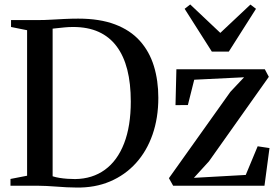

<svg xmlns="http://www.w3.org/2000/svg" viewBox="-20 -833 1252 861"><path d="M322 8Q302 8 279 6.8Q256 5.5 232.8 3.8Q209.5 2 189.2 1Q169 0 154 0H27V-30.5L101.5 -45V-697.5L29.5 -712V-743H152.5Q179.5 -743 209.5 -744.8Q239.5 -746.5 270.2 -748Q301 -749.5 330.5 -749.5Q427.5 -749.5 496 -723.5Q564.5 -697.5 607.2 -649.8Q650 -602 670 -537Q690 -472 690 -394.5Q690 -304 664 -229.5Q638 -155 589.5 -101.5Q541 -48 473.2 -19.2Q405.5 9.5 322 8ZM317 -30Q394.5 -31 450.5 -71.8Q506.5 -112.5 536.5 -190Q566.5 -267.5 566.5 -377.5Q566.5 -458.5 550.8 -520.5Q535 -582.5 503 -625.2Q471 -668 422.5 -690Q374 -712 308 -712Q288.5 -712 270.2 -710.2Q252 -708.5 237.5 -706.8Q223 -705 216 -704.5V-42.5Q230 -38 247.2 -35.2Q264.5 -32.5 282.8 -31.2Q301 -30 317 -30ZM1074.5 -486.5 851 -475.5 822.5 -362 767 -361.5 771 -522.5H1167.5L1185.5 -488.5L917 -109.5L849.5 -35.5L1082 -48.5L1135.5 -177L1188.5 -169L1166 0H756.5L737.5 -34L1013 -421ZM930 -601.5 808 -793.5 833 -813 968 -685.5 1103 -812.5 1128 -793.5 1006 -601.5Z"/></svg>

Font: Merriweather 96pt Medium
Style: Regular
Weight: 500
Version: Version 2.100